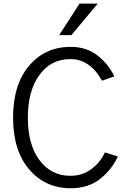

<svg xmlns="http://www.w3.org/2000/svg" viewBox="-20 -1003 686 1041"><path d="M50.8 0ZM50.8 -365.2Q50.8 -543.9 137.7 -646.5Q224.6 -749 363.3 -749Q449.2 -749 509.3 -701.7Q569.3 -654.3 599.6 -588.9L533.2 -565.4Q467.8 -682.6 361.3 -682.6Q255.9 -682.6 193.4 -596.2Q130.9 -509.8 130.9 -365.2Q130.9 -218.8 194.3 -134.3Q257.8 -49.8 361.3 -49.8Q426.8 -49.8 475.6 -86.4Q524.4 -123 548.8 -176.8L619.1 -154.3Q585.9 -83 522.5 -32.7Q459 17.6 363.3 17.6Q225.6 17.6 138.2 -84.5Q50.8 -186.5 50.8 -365.2ZM300.8 -812.5 411.1 -983.4H509.8L367.2 -812.5Z"/></svg>

Font: Batunionen A1
Style: Regular
Weight: 400
Designer: HanYang I&C Co.,Ltd.
Foundry: HanYang I&C Co.,Ltd.
Version: Version 2.50; ttfautohint (v1.6)